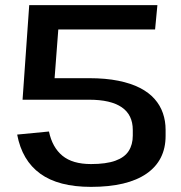

<svg xmlns="http://www.w3.org/2000/svg" viewBox="-20 -720 707 749"><path d="M335 9Q208 9 137 -42.5Q66 -94 47 -195L171 -207Q184 -145 223.5 -112.5Q263 -80 335 -80Q394 -80 430 -93Q466 -106 482 -131Q498 -156 498 -191V-213Q498 -272 455 -301.5Q412 -331 328 -331H68L156 -415H328Q392 -415 441.5 -405Q491 -395 526 -377Q561 -359 583 -334Q605 -309 615.5 -278.5Q626 -248 626 -214V-190Q626 -94 551.5 -42.5Q477 9 335 9ZM94 -700H594L585 -605H168L213 -678L189 -363L68 -331Z"/></svg>

Font: Pathway Extreme 12pt SemiBold
Style: Regular
Weight: 600
Version: Version 1.001;gftools[0.9.26]